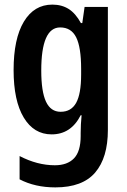

<svg xmlns="http://www.w3.org/2000/svg" viewBox="-20 -573 549 833"><path d="M207 -553Q248 -553 278 -534Q308 -515 331 -473H337L347 -543H448V-9Q448 111 393 175.5Q338 240 220 240Q132 240 65 205V104Q142 144 218 144Q272 144 301 114Q330 84 330 17V4Q330 -12 331 -33.5Q332 -55 334 -73H330Q288 10 204 10Q127 10 83 -63Q39 -136 39 -269Q39 -405 83.5 -479Q128 -553 207 -553ZM241 -454Q159 -454 159 -267Q159 -176 179.5 -132Q200 -88 243 -88Q289 -88 310.5 -127Q332 -166 332 -250V-274Q332 -368 310.5 -411Q289 -454 241 -454Z"/></svg>

Font: Noto Sans Disp Cond SemBd
Style: Regular
Weight: 600
Width: 3
Designer: Monotype Design Team
Foundry: Monotype Imaging Inc.
Version: Version 2.000;GOOG;noto-source:20170915:90ef993387c0; ttfaut